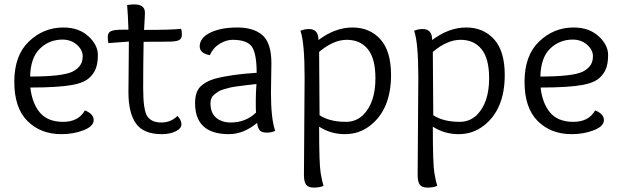

<svg xmlns="http://www.w3.org/2000/svg" viewBox="-20 -600 2830 873"><path d="M268 -475Q338 -475 381.5 -435.5Q425 -396 425 -350Q425 -304 411 -278Q397 -252 374.5 -237Q352 -222 310 -214Q246 -202 118 -202Q126 -130 161.5 -88Q197 -46 267 -46Q337 -46 366 -98Q406 -82 406 -54Q406 -26 360.5 -8Q315 10 259 10Q165 10 105 -49.5Q45 -109 45 -228.5Q45 -348 111.5 -411.5Q178 -475 268 -475ZM264 -420Q204 -420 161.5 -379Q119 -338 117 -252Q260 -252 307 -273Q327 -282 341.5 -299Q356 -316 356 -344.5Q356 -373 329.5 -396.5Q303 -420 264 -420Z M566 -411Q563 -411 473 -404Q470 -413 470 -432.5Q470 -452 485 -458.5Q500 -465 536 -465H564Q562 -532 558 -577Q573 -580 591 -580Q639 -580 639 -542Q639 -528 635 -464Q762 -464 803 -469Q807 -461 807 -443.5Q807 -426 796.5 -419Q786 -412 757.5 -411Q729 -410 633 -410Q631 -302 631 -199.5Q631 -97 650.5 -70Q670 -43 713.5 -43Q757 -43 787 -73Q805 -54 805 -35Q805 -16 779 -3Q753 10 716 10Q633 10 598.5 -38Q564 -86 564 -181Q566 -362 566 -411Z M1214 -312 1212 -177Q1212 -62 1231 -5Q1215 3 1192.5 3Q1170 3 1161 -7.5Q1152 -18 1149 -41Q1087 10 1021 10Q867 10 867 -131Q867 -182 891 -206Q915 -230 957 -242Q1032 -262 1147 -269Q1147 -354 1126 -386.5Q1105 -419 1037 -419Q1009 -419 979 -401Q949 -383 934 -349Q888 -358 888 -389Q888 -428 936 -451.5Q984 -475 1059 -475Q1134 -475 1174 -439.5Q1214 -404 1214 -312ZM1146 -218Q1117 -215 1102.5 -213Q1088 -211 1063.5 -208Q1039 -205 1027 -202Q1015 -199 997.5 -194Q980 -189 971.5 -183Q963 -177 954 -170Q937 -156 937 -131Q937 -86 963 -64.5Q989 -43 1029 -43Q1097 -43 1144 -88Q1143 -102 1143 -139Q1143 -176 1146 -218Z M1362 196 1365 -249Q1365 -407 1346 -460Q1364 -468 1385 -468Q1428 -468 1428 -418Q1504 -475 1582.5 -475Q1661 -475 1709.5 -421.5Q1758 -368 1758 -259Q1758 -103 1663 -29Q1613 10 1548.5 10Q1484 10 1431 -24Q1431 146 1438 186.5Q1445 227 1451 245Q1433 253 1407.5 253Q1382 253 1372 240Q1362 227 1362 196ZM1433 -76Q1479 -46 1553 -46Q1598 -46 1630 -76Q1687 -132 1687 -244Q1687 -334 1652.5 -376.5Q1618 -419 1557 -419Q1496 -419 1431 -364Q1433 -144 1433 -76Z M1879 196 1882 -249Q1882 -407 1863 -460Q1881 -468 1902 -468Q1945 -468 1945 -418Q2021 -475 2099.5 -475Q2178 -475 2226.5 -421.5Q2275 -368 2275 -259Q2275 -103 2180 -29Q2130 10 2065.5 10Q2001 10 1948 -24Q1948 146 1955 186.5Q1962 227 1968 245Q1950 253 1924.5 253Q1899 253 1889 240Q1879 227 1879 196ZM1950 -76Q1996 -46 2070 -46Q2115 -46 2147 -76Q2204 -132 2204 -244Q2204 -334 2169.5 -376.5Q2135 -419 2074 -419Q2013 -419 1948 -364Q1950 -144 1950 -76Z M2588 -475Q2658 -475 2701.5 -435.5Q2745 -396 2745 -350Q2745 -304 2731 -278Q2717 -252 2694.5 -237Q2672 -222 2630 -214Q2566 -202 2438 -202Q2446 -130 2481.5 -88Q2517 -46 2587 -46Q2657 -46 2686 -98Q2726 -82 2726 -54Q2726 -26 2680.5 -8Q2635 10 2579 10Q2485 10 2425 -49.5Q2365 -109 2365 -228.5Q2365 -348 2431.5 -411.5Q2498 -475 2588 -475ZM2584 -420Q2524 -420 2481.5 -379Q2439 -338 2437 -252Q2580 -252 2627 -273Q2647 -282 2661.5 -299Q2676 -316 2676 -344.5Q2676 -373 2649.5 -396.5Q2623 -420 2584 -420Z"/></svg>

Font: Overlock
Style: Regular
Weight: 400
Designer: Dario Muhafara
Foundry: Dario Manuel Muhafara
Version: Version 1.001